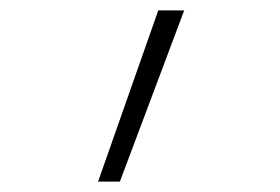

<svg xmlns="http://www.w3.org/2000/svg" viewBox="-20 -131 540 370"><path d="M169 219 285 -111H335L211 219Z"/></svg>

Font: Iosevka Aile Extralight
Style: Regular
Weight: 200
Designer: Belleve Invis
Foundry: Belleve Invis
Version: Version 31.1.0; ttfautohint (v1.8.4)